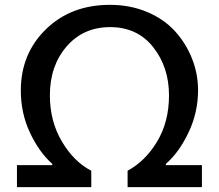

<svg xmlns="http://www.w3.org/2000/svg" viewBox="-20 -773 904 793"><path d="M50 -91H196V-96Q142 -144 104 -224.5Q66 -305 66 -399Q66 -551 169.5 -652Q273 -753 434 -753Q517 -753 586.5 -724Q656 -695 701.5 -645.5Q747 -596 772.5 -532.5Q798 -469 798 -400Q798 -309 759 -226.5Q720 -144 665 -96V-91H814V0H507V-68Q580 -107 629 -188.5Q678 -270 678 -379Q678 -496 612.5 -578.5Q547 -661 435 -661Q324 -661 255 -581Q186 -501 186 -379Q186 -272 236 -188Q286 -104 357 -68V0H50Z"/></svg>

Font: Oakes Grotesk
Style: Bold
Weight: 600
Designer: Samuel Oakes
Foundry: Samuel Oakes
Version: Version 1.000;PS 001.000;hotconv 1.0.88;makeotf.lib2.5.64775